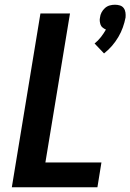

<svg xmlns="http://www.w3.org/2000/svg" viewBox="-20 -792 551 812"><path d="M420 -566 380 -608Q395 -620 407 -635.5Q419 -651 428 -667Q421 -670 414.5 -675Q408 -680 405.5 -687Q403 -694 402 -702Q401 -710 403 -718Q404 -729 409.5 -739.5Q415 -750 424 -758Q433 -766 444 -769Q455 -772 466 -772Q477 -772 487 -769Q497 -766 503 -758Q509 -750 510.5 -739.5Q512 -729 511 -718Q507 -697 499.5 -676Q492 -655 480.5 -635.5Q469 -616 454 -598.5Q439 -581 420 -566ZM30 0 151 -735H276L172 -105H409L392 0Z"/></svg>

Font: Iosevka SS18 Extrabold
Style: Italic
Weight: 800
Italic angle: -9°
Monospace: yes
Designer: Belleve Invis
Foundry: Belleve Invis
Version: Version 25.1.1; ttfautohint (v1.8.4)